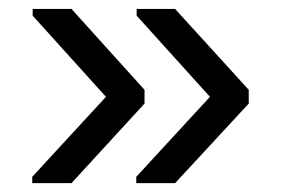

<svg xmlns="http://www.w3.org/2000/svg" viewBox="-20 -479 640 430"><path d="M372.1 -68.8H285.2V-83L450.2 -262.2L286.1 -443.8V-459H372.1L537.1 -277.8V-247.1ZM140.1 -68.8H52.2V-83L217.3 -262.2L53.2 -443.8V-459H140.1L303.7 -277.8V-247.1Z"/></svg>

Font: Cousine
Style: Regular
Weight: 400
Monospace: yes
Designer: Steve Matteson
Foundry: Ascender Corporation
Version: Version 1.20